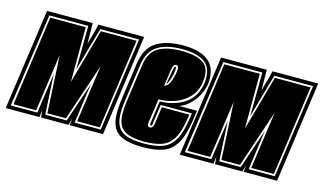

<svg xmlns="http://www.w3.org/2000/svg" viewBox="-93 -701 1534 909"><g transform="rotate(15 673.5 -246.5)"><path d="M-26 0 44 -495H268L269 -394Q273 -408 276.5 -421Q280 -434 284 -447L296 -495H520L451 0H287L291 -34L281 0H147L144 -36L139 0ZM-6 -18H124L152 -214L163 -18H268L334 -213L307 -18H435L500 -477H310Q295 -426 279.5 -371Q264 -316 249 -262L251 -477H60ZM5 -27 67 -468H241L240 -199L315 -468H490L428 -27H317L357 -309L262 -27H171L156 -309L116 -27Z M648 11Q580 11 542.5 -7Q505 -25 494 -67Q483 -109 493 -179L519 -365Q530 -442 579 -473Q628 -504 710 -504Q794 -504 836 -469Q878 -434 870 -357Q862 -315 840.5 -284Q819 -253 793 -236Q787 -232 781 -229Q775 -226 766 -222H852L845 -173Q834 -97 810 -57Q786 -17 746.5 -3Q707 11 648 11ZM648 -7Q703 -7 739 -20Q775 -33 796.5 -69.5Q818 -106 828 -176L832 -204H679L666 -111Q665 -97 659 -97Q654 -97 655 -111L670 -219Q744 -221 793.5 -255.5Q843 -290 853 -360Q860 -429 823 -457.5Q786 -486 710 -486Q635 -486 590.5 -458.5Q546 -431 536 -362L510 -176Q501 -112 511 -75Q521 -38 554.5 -22.5Q588 -7 648 -7ZM648 -16Q597 -16 565 -28.5Q533 -41 521.5 -75Q510 -109 519 -176L545 -361Q554 -428 596 -452.5Q638 -477 710 -477Q782 -477 817.5 -452.5Q853 -428 844 -361Q838 -316 811 -286.5Q784 -257 745 -242Q706 -227 662 -227L645 -111Q642 -88 657 -88Q672 -88 675 -111L687 -195H822L819 -176Q809 -109 788.5 -75Q768 -41 734 -28.5Q700 -16 648 -16ZM671 -296Q686 -300 694.5 -316Q703 -332 707 -351Q715 -383 713 -394.5Q711 -406 701 -406Q687 -406 683 -379ZM679 -308 691 -378Q693 -390 695 -393.5Q697 -397 700 -397Q708 -397 699 -354Q695 -338 689.5 -324Q684 -310 679 -308Z M827 0 897 -495H1121L1122 -394Q1126 -408 1129.5 -421Q1133 -434 1137 -447L1149 -495H1373L1304 0H1140L1144 -34L1134 0H1000L997 -36L992 0ZM847 -18H977L1005 -214L1016 -18H1121L1187 -213L1160 -18H1288L1353 -477H1163Q1148 -426 1132.5 -371Q1117 -316 1102 -262L1104 -477H913ZM858 -27 920 -468H1094L1093 -199L1168 -468H1343L1281 -27H1170L1210 -309L1115 -27H1024L1009 -309L969 -27Z"/></g></svg>

Font: Alumni Sans Collegiate One
Style: Italic
Weight: 400
Italic angle: -8°
Designer: Robert E. Leuschke
Foundry: Robert E. Leuschke
Version: Version 1.100